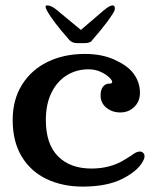

<svg xmlns="http://www.w3.org/2000/svg" viewBox="-20 -682 586 712"><path d="M27 -237Q27 -312 61.5 -367.5Q96 -423 156.5 -452.5Q217 -482 295 -482Q358 -482 405 -460.5Q452 -439 473 -412Q499 -379 499 -338Q499 -306 478 -285.5Q457 -265 426 -265Q396 -265 374.5 -282.5Q353 -300 353 -328Q353 -349 362 -360.5Q371 -372 386 -372Q396 -372 396 -378Q396 -384 387 -393Q374 -406 353.5 -415.5Q333 -425 308 -425Q264 -425 228 -403Q192 -381 171 -338.5Q150 -296 150 -237Q150 -148 195 -102.5Q240 -57 319 -57Q391 -57 444 -91L465 -104Q477 -113 484 -116.5Q491 -120 499 -120Q506 -120 511 -115Q516 -110 516 -103Q516 -96 513 -90Q496 -51 436 -20Q378 10 287 10Q212 10 153 -18Q94 -46 60.5 -101.5Q27 -157 27 -237ZM193 -643 280 -571 364 -643Q386 -662 398 -662Q403 -662 405 -657Q407 -652 405 -644Q401 -633 379 -603Q357 -573 321 -532Q315 -522 293 -522H267Q247 -522 237 -534Q175 -604 154 -643Q149 -653 149 -657Q149 -662 155 -662Q171 -662 193 -643Z"/></svg>

Font: Raigarh Medium
Style: Regular
Weight: 500
Designer: jaikishan Patel
Foundry: MagicType
Version: Version 1.000